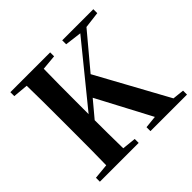

<svg xmlns="http://www.w3.org/2000/svg" viewBox="-178 -932 1123 1123"><g transform="rotate(-45 383.5 -370.5)"><path d="M138.6 0Q140.6 -85.2 141 -171.8Q141.4 -258.5 141.4 -346.1V-393.6Q141.4 -481.3 141 -567.7Q140.6 -654.1 138.6 -740.5H280.6Q278.9 -655.6 278.4 -568.4Q277.9 -481.3 277.9 -393.6V-314.3Q277.9 -246.9 278.4 -166.8Q278.9 -86.6 280.6 0ZM45.1 0V-32.6L198.2 -47.3H225.2L366 -32.6V0ZM45.1 -707.9V-740.5H374.3V-707.9L225.2 -694.2H198.2ZM463.4 0V-32.6L605.9 -47.3H628.5L765.7 -32.6V0ZM474 -707.9V-740.5H731.4V-707.9L619.9 -694.2L592.4 -692.9ZM206.2 -190.2 203.7 -255.1H221.6L244.9 -285.3L615 -740.5H667.3ZM561.9 0 355.8 -389.9 445.2 -494.7 716.2 0Z"/></g></svg>

Font: Source Han Serif JP VF
Style: Regular
Weight: 250
Designer: Ryoko NISHIZUKA 西塚涼子 (kana & ideographs); Frank Grießhammer (Latin, Greek & Cyrillic); Wenlong ZHANG 张文龙 (bopomofo); San
Foundry: Adobe
Version: Version 2.001;hotconv 1.1.0;makeotfexe 2.6.0